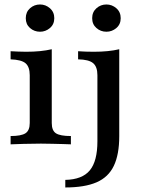

<svg xmlns="http://www.w3.org/2000/svg" viewBox="-20 -645 629 858"><path d="M27.4 0V-37.1Q75 -37.1 94 -49.6Q112.9 -62.1 112.9 -95.2V-308.9Q112.9 -346 94.4 -362.1Q75.8 -378.2 27.4 -379.8V-416.1Q43.5 -415.3 61.3 -414.5Q79 -413.7 96.8 -413.7Q129.8 -413.7 158.5 -416.5Q187.1 -419.4 211.3 -425V-95.2Q211.3 -61.3 230.2 -49.2Q249.2 -37.1 296.8 -37.1V0Q284.7 -0.8 262.5 -1.2Q240.3 -1.6 214.5 -2.4Q188.7 -3.2 162.9 -3.2Q124.2 -3.2 85.5 -2Q46.8 -0.8 27.4 0ZM158.9 -503.2Q133.1 -503.2 114.1 -519.8Q95.2 -536.3 95.2 -563.7Q95.2 -591.1 114.1 -608.1Q133.1 -625 158.9 -625Q183.9 -625 203.2 -608.1Q222.6 -591.1 222.6 -563.7Q222.6 -536.3 203.2 -519.8Q183.9 -503.2 158.9 -503.2ZM271.8 192.7V158.9Q347.6 157.3 381.5 116.1Q415.3 75 415.3 -13.7V-308.9Q415.3 -346.8 396 -362.9Q376.6 -379 329 -379.8V-416.1Q362.1 -413.7 399.2 -413.7Q466.1 -413.7 512.9 -425V-36.3Q512.9 45.2 488.7 96Q464.5 146.8 411.3 169.8Q358.1 192.7 271.8 192.7ZM455.6 -503.2Q429.8 -503.2 410.9 -519.8Q391.9 -536.3 391.9 -563.7Q391.9 -591.1 410.9 -608.1Q429.8 -625 455.6 -625Q480.6 -625 500 -608.1Q519.4 -591.1 519.4 -563.7Q519.4 -536.3 500 -519.8Q480.6 -503.2 455.6 -503.2Z"/></svg>

Font: Playfair 9pt SemiBold
Style: Regular
Weight: 600
Designer: Claus Eggers Sørensen
Foundry: Claus Eggers Sørensen
Version: Version 2.001;gftools[0.9.30]